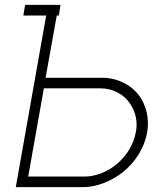

<svg xmlns="http://www.w3.org/2000/svg" viewBox="-20 -770 656 790"><path d="M585.5 -225Q577 -178.5 551.2 -136.2Q525.5 -94 486.5 -62.5Q469 -48.5 449.2 -37Q429.5 -25.5 407 -17Q364 0 321 0H45L170 -706H76L83.5 -750H229L222 -706H213.5L167.5 -450H400Q446.5 -450 487 -430.2Q527.5 -410.5 553 -376Q575.5 -344.5 584 -305.8Q592.5 -267 585.5 -225ZM539.5 -229Q545 -259.5 538.8 -288.5Q532.5 -317.5 516.5 -341.5Q497 -372 464.2 -389.2Q431.5 -406.5 392.5 -406.5H160.5L96 -43.5H328Q361.5 -43.5 396.8 -57.2Q432 -71 460.5 -95Q492.5 -122 512.5 -156Q532.5 -190 539.5 -229Z"/></svg>

Font: Russisch Sans ExtraLight
Style: Italic
Weight: 200
Width: 4
Italic angle: -10°
Designer: Michael Sharanda (font) & Cristiano Sobral (main changes)
Foundry: Michael Sharanda
Version: Version 2.00;September 8, 2020;FontCreator 13.0.0.2681 64-bi